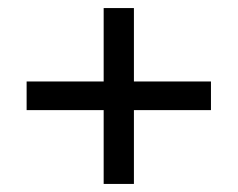

<svg xmlns="http://www.w3.org/2000/svg" viewBox="-20 -528 590 476"><path d="M237 -72V-508H312V-72ZM46 -255V-326H503V-255Z"/></svg>

Font: DM Sans 16pt
Style: Regular
Weight: 400
Version: Version 4.004;gftools[0.9.30]